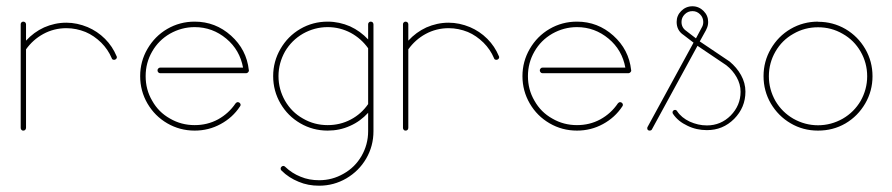

<svg xmlns="http://www.w3.org/2000/svg" viewBox="-20 -419 2863 616"><path d="M54.7 -349.6C52.2 -349.6 50.3 -348.6 48.8 -347.2C46.9 -345.2 46.4 -343.3 46.4 -341.3V-340.8V-264.6V-263.2V-262.2V-8.8C46.4 -6.3 46.9 -4.4 48.8 -2.4C50.3 -0.5 52.2 0 54.7 0C57.1 0 59.1 -0.5 61 -2.4C62.5 -4.4 63.5 -6.3 63.5 -8.8V-260.7C78.1 -281.2 96.7 -297.9 119.1 -310.1C141.6 -322.3 166.5 -328.6 192.9 -328.6C214.4 -328.6 234.9 -324.2 254.4 -316.4C272.9 -308.6 289.6 -296.9 304.7 -282.2C319.3 -267.6 330.6 -251 338.4 -232.4C339.4 -228.5 342.3 -227.1 346.2 -227.1C348.1 -227.1 350.1 -227.5 352.1 -229.5C354 -231 355 -232.9 355 -235.4C355 -236.8 354.5 -237.8 354 -238.8C345.2 -259.8 333 -278.3 316.9 -294.4C300.3 -311 281.7 -323.2 261.2 -332C238.8 -341.3 215.8 -346.2 192.9 -346.2C167.5 -346.2 144 -340.8 121.6 -331.1C99.1 -320.8 80.1 -306.6 63.5 -288.6V-340.8V-341.3C63.5 -343.3 62.5 -345.2 61 -347.2C59.1 -348.6 57.1 -349.6 54.7 -349.6Z M604.5 -349.6C572.8 -349.6 543.5 -341.8 516.6 -326.2C489.7 -310.5 468.8 -289.1 453.1 -262.2C437.5 -235.4 429.7 -206.1 429.7 -174.8C429.7 -143.1 437.5 -113.8 453.1 -86.9C468.8 -60.1 489.7 -39.1 516.6 -23.4C543.5 -7.8 572.8 0 604.5 0C634.3 0 662.1 -6.8 688 -21C713.4 -34.7 734.4 -53.7 750 -77.6C751 -79.1 752 -80.6 752 -82.5C752 -85 751 -86.9 749 -88.9C747.1 -90.3 745.1 -91.3 743.2 -91.3C740.2 -91.3 737.8 -89.8 735.8 -87.4C721.2 -65.9 702.6 -48.8 679.7 -36.1C656.2 -23.4 631.3 -17.6 604.5 -17.6C576.2 -17.6 549.8 -24.4 525.4 -38.6C501 -52.2 481.9 -71.3 468.3 -95.7C454.1 -119.6 447.3 -146 447.3 -174.8C447.3 -203.1 454.1 -229.5 468.3 -253.9C481.9 -277.8 501 -296.9 525.4 -311C549.8 -324.7 576.2 -332 604.5 -332C643.1 -332 676.8 -319.3 706.1 -294.9C735.4 -270.5 752.9 -239.3 759.8 -202.1H494.1C491.2 -202.1 489.3 -201.2 487.8 -199.2C485.8 -197.3 485.4 -195.3 485.4 -193.4C485.4 -190.9 485.8 -189 487.8 -187C489.3 -185.1 491.2 -184.1 494.1 -184.1H770C772 -184.1 773.9 -185.1 775.9 -187C777.8 -189 778.8 -190.9 778.8 -193.4H778.3V-194.3C773.4 -238.3 754.4 -274.9 721.2 -304.7C688 -334.5 649.4 -349.6 604.5 -349.6Z M1169.4 -349.6C1167 -349.6 1165 -348.6 1163.6 -347.2C1161.6 -345.2 1161.1 -343.3 1161.1 -340.8V-292.5C1144.5 -310.1 1125.5 -324.2 1103 -334.5C1080.6 -344.2 1056.6 -349.6 1031.2 -349.6C999.5 -349.6 970.2 -341.8 943.4 -326.2C916.5 -310.5 895.5 -289.1 879.9 -262.2C864.3 -235.4 856.4 -206.1 856.4 -174.8C856.4 -143.1 864.3 -113.8 879.9 -86.9C895.5 -60.1 916.5 -39.1 943.4 -23.4C970.2 -7.8 999.5 0 1031.2 0C1056.6 0 1080.6 -4.9 1103 -15.1C1125.5 -24.9 1144.5 -39.1 1161.1 -57.1V2C1161.1 30.8 1153.8 57.1 1140.1 81.1C1126 105.5 1106.9 124.5 1082.5 138.2C1058.1 152.3 1032.2 159.2 1003.9 159.2C982.9 159.2 962.9 155.8 944.3 147.9C925.8 140.6 909.2 129.9 895 116.2C893.1 114.3 891.1 113.3 889.2 113.3C886.7 113.3 884.8 114.3 882.8 116.2C880.9 118.2 880.4 120.1 880.4 122.1C880.4 124.5 881.3 126.5 883.3 128.4C898.9 144 917.5 155.8 938 164.1C958.5 172.9 980.5 176.8 1003.9 176.8C1035.2 176.8 1064.5 168.9 1091.3 153.3C1117.7 137.7 1139.2 116.7 1154.8 89.8C1170.4 63 1178.2 33.7 1178.2 2V-82.5V-266.6V-267.1V-267.6V-340.8C1178.2 -343.3 1177.2 -345.2 1175.8 -347.2C1173.8 -348.6 1171.9 -349.6 1169.9 -349.6ZM1031.2 -332C1057.6 -332 1082.5 -325.7 1105.5 -313.5C1127.9 -301.3 1146.5 -284.7 1161.1 -264.2V-85C1146.5 -64 1127.9 -47.4 1105.5 -35.6C1082.5 -23.4 1057.6 -17.6 1031.2 -17.6C1002.9 -17.6 976.6 -24.4 952.1 -38.6C927.7 -52.2 908.7 -71.3 894.5 -95.7C880.9 -119.6 873.5 -146 873.5 -174.8C873.5 -203.1 880.9 -229.5 894.5 -253.9C908.7 -277.8 927.7 -296.9 952.1 -311C976.6 -324.7 1002.9 -332 1031.2 -332Z M1281.2 -349.6C1278.8 -349.6 1276.9 -348.6 1275.4 -347.2C1273.4 -345.2 1272.9 -343.3 1272.9 -341.3V-340.8V-264.6V-263.2V-262.2V-8.8C1272.9 -6.3 1273.4 -4.4 1275.4 -2.4C1276.9 -0.5 1278.8 0 1281.2 0C1283.7 0 1285.6 -0.5 1287.6 -2.4C1289.1 -4.4 1290 -6.3 1290 -8.8V-260.7C1304.7 -281.2 1323.2 -297.9 1345.7 -310.1C1368.2 -322.3 1393.1 -328.6 1419.4 -328.6C1440.9 -328.6 1461.4 -324.2 1481 -316.4C1499.5 -308.6 1516.1 -296.9 1531.2 -282.2C1545.9 -267.6 1557.1 -251 1564.9 -232.4C1565.9 -228.5 1568.8 -227.1 1572.8 -227.1C1574.7 -227.1 1576.7 -227.5 1578.6 -229.5C1580.6 -231 1581.5 -232.9 1581.5 -235.4C1581.5 -236.8 1581.1 -237.8 1580.6 -238.8C1571.8 -259.8 1559.6 -278.3 1543.5 -294.4C1526.9 -311 1508.3 -323.2 1487.8 -332C1465.3 -341.3 1442.4 -346.2 1419.4 -346.2C1394 -346.2 1370.6 -340.8 1348.1 -331.1C1325.7 -320.8 1306.6 -306.6 1290 -288.6V-340.8V-341.3C1290 -343.3 1289.1 -345.2 1287.6 -347.2C1285.6 -348.6 1283.7 -349.6 1281.2 -349.6Z M1831.1 -349.6C1799.3 -349.6 1770 -341.8 1743.2 -326.2C1716.3 -310.5 1695.3 -289.1 1679.7 -262.2C1664.1 -235.4 1656.2 -206.1 1656.2 -174.8C1656.2 -143.1 1664.1 -113.8 1679.7 -86.9C1695.3 -60.1 1716.3 -39.1 1743.2 -23.4C1770 -7.8 1799.3 0 1831.1 0C1860.8 0 1888.7 -6.8 1914.6 -21C1939.9 -34.7 1960.9 -53.7 1976.6 -77.6C1977.5 -79.1 1978.5 -80.6 1978.5 -82.5C1978.5 -85 1977.5 -86.9 1975.6 -88.9C1973.6 -90.3 1971.7 -91.3 1969.7 -91.3C1966.8 -91.3 1964.4 -89.8 1962.4 -87.4C1947.8 -65.9 1929.2 -48.8 1906.2 -36.1C1882.8 -23.4 1857.9 -17.6 1831.1 -17.6C1802.7 -17.6 1776.4 -24.4 1752 -38.6C1727.5 -52.2 1708.5 -71.3 1694.8 -95.7C1680.7 -119.6 1673.8 -146 1673.8 -174.8C1673.8 -203.1 1680.7 -229.5 1694.8 -253.9C1708.5 -277.8 1727.5 -296.9 1752 -311C1776.4 -324.7 1802.7 -332 1831.1 -332C1869.6 -332 1903.3 -319.3 1932.6 -294.9C1961.9 -270.5 1979.5 -239.3 1986.3 -202.1H1720.7C1717.8 -202.1 1715.8 -201.2 1714.4 -199.2C1712.4 -197.3 1711.9 -195.3 1711.9 -193.4C1711.9 -190.9 1712.4 -189 1714.4 -187C1715.8 -185.1 1717.8 -184.1 1720.7 -184.1H1996.6C1998.5 -184.1 2000.5 -185.1 2002.4 -187C2004.4 -189 2005.4 -190.9 2005.4 -193.4H2004.9V-194.3C2000 -238.3 1981 -274.9 1947.8 -304.7C1914.6 -334.5 1876 -349.6 1831.1 -349.6Z M2201.7 -398.9C2187.5 -398.9 2175.3 -393.6 2165.5 -383.8C2155.8 -374 2150.9 -362.3 2150.9 -348.6C2150.9 -330.6 2158.2 -316.4 2173.3 -306.6L2173.8 -306.2L2205.1 -282.2L2057.6 -11.7C2056.6 -10.3 2056.6 -8.8 2056.6 -7.3C2056.6 -5.4 2057.1 -3.4 2058.6 -2C2060.1 -0.5 2062 0 2064.5 0C2067.4 0 2069.8 -1 2071.3 -3.4L2217.8 -272L2310.5 -209.5C2310.5 -209.5 2310.5 -209 2311 -209C2324.2 -198.7 2335 -186 2343.3 -171.4C2351.6 -156.7 2356 -141.1 2356 -124.5C2356 -95.2 2345.2 -69.8 2324.2 -48.3C2303.2 -27.3 2277.8 -16.6 2248 -16.6C2228.5 -16.6 2210.4 -21 2192.9 -28.8C2175.3 -37.1 2161.6 -48.3 2152.3 -62.5C2150.4 -65.4 2148.4 -66.4 2145.5 -66.4C2143.6 -66.4 2141.6 -65.9 2140.1 -64C2138.2 -62.5 2137.7 -60.5 2137.7 -58.6C2137.7 -56.6 2138.2 -55.2 2139.2 -53.7C2149.9 -37.6 2165.5 -24.9 2185.5 -15.6C2205.1 -5.9 2226.1 -1.5 2248 -1.5C2282.2 -1.5 2311 -13.2 2335.4 -37.6C2359.4 -62 2371.6 -90.8 2371.6 -125C2371.6 -143.6 2366.7 -161.6 2357.4 -178.2C2348.1 -194.8 2335.9 -209 2321.3 -221.2L2320.8 -221.7L2225.1 -286.1L2245.6 -323.2V-323.7C2245.6 -323.7 2246.1 -324.2 2246.1 -324.7C2250 -332 2252 -339.8 2252 -348.6C2252 -362.3 2247.1 -374 2237.3 -383.8C2227.5 -393.6 2215.3 -398.9 2201.7 -398.9ZM2201.7 -383.3C2211.4 -383.3 2219.2 -379.9 2226.1 -373C2232.9 -366.2 2236.3 -357.9 2236.3 -348.6C2236.3 -342.3 2234.9 -336.4 2231.9 -331.5L2212.9 -295.9L2183.6 -318.4L2183.1 -318.8H2182.6V-319.3C2171.9 -326.2 2166.5 -335.9 2166.5 -348.6C2166.5 -357.9 2169.9 -366.2 2176.8 -373C2183.6 -379.9 2191.9 -383.3 2201.7 -383.3Z M2604.5 -349.6C2572.8 -349.6 2543.5 -341.8 2516.6 -326.2C2489.7 -310.5 2468.8 -289.1 2453.1 -262.2C2437.5 -235.4 2429.7 -206.1 2429.7 -174.8C2429.7 -143.1 2437.5 -113.8 2453.1 -86.9C2468.8 -60.5 2489.7 -39.1 2516.6 -23.4C2543 -7.8 2572.3 0 2604 0H2604.5C2636.2 0 2665.5 -7.3 2692.4 -22.9C2719.2 -38.6 2740.2 -60.1 2755.9 -86.9C2771.5 -113.8 2779.3 -143.1 2779.3 -174.3C2779.3 -206.1 2771.5 -235.4 2755.9 -262.2C2740.2 -289.1 2719.2 -310.1 2692.9 -325.7C2666 -341.3 2636.7 -349.1 2605 -349.1ZM2604.5 -331.5C2632.8 -331.5 2659.2 -324.7 2683.6 -310.5C2708 -296.9 2727.1 -277.8 2741.2 -253.4C2754.9 -229.5 2762.2 -203.1 2762.2 -174.3C2762.2 -146 2754.9 -119.6 2741.2 -95.2C2727.1 -71.3 2708 -52.2 2683.6 -38.1C2659.2 -24.4 2632.8 -17.1 2604.5 -17.1C2576.2 -17.1 2549.8 -24.4 2525.4 -38.1C2501 -52.2 2481.9 -71.3 2467.8 -95.2C2454.1 -119.6 2446.8 -146 2446.8 -174.3C2446.8 -203.1 2454.1 -229.5 2467.8 -253.4C2481.9 -277.8 2501 -296.9 2525.4 -310.5C2549.8 -324.7 2576.2 -331.5 2604.5 -331.5Z"/></svg>

Font: Mill
Style: Thin
Weight: 100
Version: Version 001.000